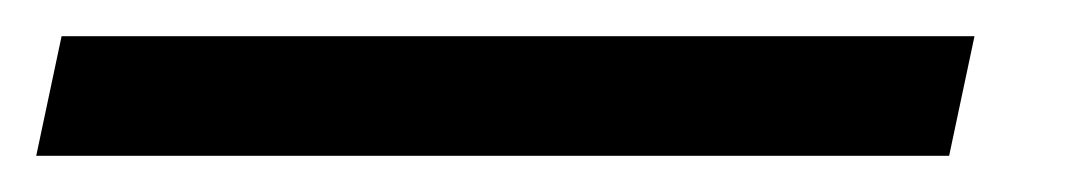

<svg xmlns="http://www.w3.org/2000/svg" viewBox="-73 113 593 106"><path d="M-53 199 -39 133H465L451 199Z"/></svg>

Font: New Athena Unicode
Style: Bold Italic
Weight: 700
Designer: J. Rusten 1997; rev. by R. Hancock 2001, 2002, rev. by D. Mastronarde 2002-2021
Foundry: Society for Classical Studies (formerly American Philological Association)
Version: Version 5.008